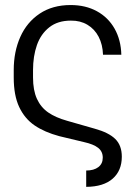

<svg xmlns="http://www.w3.org/2000/svg" viewBox="-20 -557 534 758"><path d="M385.7 65.4Q385.7 41 367.4 26.6Q349.1 12.2 311.5 3.9L213.9 -19.5Q155.8 -35.2 116.7 -61.8Q77.6 -88.4 55.9 -134.3Q34.2 -180.2 34.2 -251V-280.3Q34.2 -353 60.1 -411.1Q85.9 -469.2 136.7 -503.2Q187.5 -537.1 258.8 -537.1Q317.9 -537.1 362.5 -512.7Q407.2 -488.3 432.4 -443.8Q457.5 -399.4 459 -340.8H386.7Q385.3 -381.3 369.4 -411.9Q353.5 -442.4 325.2 -459.2Q296.9 -476.1 259.8 -475.6Q208 -475.6 174.6 -449.2Q141.1 -422.9 125.7 -378.9Q110.4 -335 110.4 -280.3V-251Q110.4 -200.7 125.7 -167Q141.1 -133.3 170.4 -113Q199.7 -92.8 245.1 -80.1L354.5 -48.8Q409.2 -33.7 435.1 -8.3Q460.9 17.1 460.9 61.5Q460.9 116.7 424.8 148.4Q388.7 180.2 320.3 180.7V116.2Q350.6 116.2 368.2 102.8Q385.7 89.4 385.7 65.4Z"/></svg>

Font: Pretendard GOV Light
Style: Regular
Weight: 300
Designer: Base glyphs from Inter by Rasmus Andersson; Hangeul glyphs from Noto Sans CJK(Source Han Sans) by Jang Soo-young and Kan
Foundry: Kil Hyung-jin
Version: Version 1.309